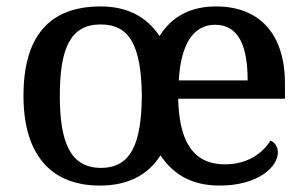

<svg xmlns="http://www.w3.org/2000/svg" viewBox="-20 -567 953 597"><path d="M290 10C376 10 439 -21 479 -84C520 -23 578 10 663 10C784 10 844 -49 844 -93C844 -112 833 -125 821 -130C797 -91 750 -56 680 -56C573 -56 537 -138 534 -260H866V-307C866 -465 784 -547 652 -547C574 -547 515 -517 476 -455C435 -517 373 -547 293 -547C135 -547 53 -456 53 -269C53 -81 143 10 290 10ZM294 -45C200 -45 166 -122 166 -269C166 -417 199 -491 293 -491C383 -491 419 -425 421 -270C420 -120 387 -45 294 -45ZM750 -317H536C542 -429 581 -490 649 -490C723 -490 750 -422 750 -317Z"/></svg>

Font: Noto Serif Ethiopic Medium
Style: Regular
Weight: 500
Designer: Monotype Design Team
Foundry: Monotype Imaging Inc.
Version: Version 2.102